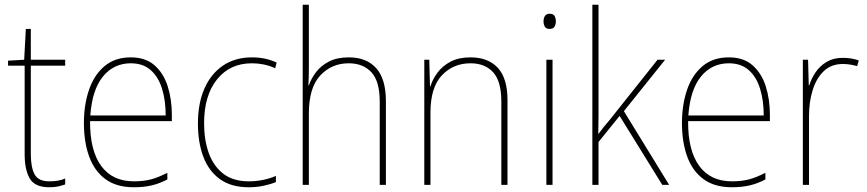

<svg xmlns="http://www.w3.org/2000/svg" viewBox="-20 -846 3657 810"><path d="M188 -81Q209 -81 225.5 -84Q242 -87 255 -93V-68Q241 -63 225.5 -59.5Q210 -56 188 -56Q127 -56 105.5 -93Q84 -130 84 -196V-569H14V-590L82 -594L89 -724H110V-594H255V-569H110V-196Q110 -140 126 -110.5Q142 -81 188 -81Z M532 -604Q594 -604 632 -570.5Q670 -537 687.5 -482Q705 -427 705 -361V-335H360Q359 -212 406.5 -146.5Q454 -81 545 -81Q585 -81 616 -89Q647 -97 686 -117V-89Q654 -72 620.5 -64Q587 -56 545 -56Q471 -56 424.5 -90.5Q378 -125 356 -186Q334 -247 334 -327Q334 -404 355.5 -467Q377 -530 421 -567Q465 -604 532 -604ZM532 -579Q460 -579 414.5 -523.5Q369 -468 361 -359H679Q679 -422 663.5 -472Q648 -522 615.5 -550.5Q583 -579 532 -579Z M1029 -56Q955 -56 907.5 -90.5Q860 -125 837.5 -185.5Q815 -246 815 -325Q815 -410 842.5 -472.5Q870 -535 921 -569.5Q972 -604 1043 -604Q1101 -604 1147 -582L1141 -558Q1117 -569 1092.5 -574Q1068 -579 1043 -579Q950 -579 895.5 -511Q841 -443 841 -326Q841 -256 860.5 -201Q880 -146 921.5 -113.5Q963 -81 1030 -81Q1060 -81 1089.5 -87Q1119 -93 1144 -104V-78Q1123 -69 1093 -62.5Q1063 -56 1029 -56Z M1283 -561Q1283 -538 1282.5 -521.5Q1282 -505 1281 -486H1283Q1293 -515 1313.5 -542Q1334 -569 1368 -586.5Q1402 -604 1452 -604Q1526 -604 1567 -558.5Q1608 -513 1608 -419V-66H1582V-417Q1582 -503 1547 -541Q1512 -579 1451 -579Q1379 -579 1331 -527.5Q1283 -476 1283 -367V-66H1257V-826H1283Z M1965 -604Q2039 -604 2080 -560Q2121 -516 2121 -423V-66H2095V-418Q2095 -503 2060.5 -541Q2026 -579 1965 -579Q1892 -579 1844 -528Q1796 -477 1796 -371V-66H1770V-594H1791L1794 -482H1796Q1805 -512 1826 -540Q1847 -568 1881 -586Q1915 -604 1965 -604Z M2299 -788Q2315 -788 2320 -778Q2325 -768 2325 -756Q2325 -743 2319.5 -733.5Q2314 -724 2298 -724Q2284 -724 2278.5 -733.5Q2273 -743 2273 -756Q2273 -768 2278.5 -778Q2284 -788 2299 -788ZM2311 -594V-66H2285V-594Z M2505 -442Q2505 -399 2505 -361Q2505 -323 2504 -280Q2518 -299 2528 -311.5Q2538 -324 2552 -340L2754 -594H2786L2612 -377L2803 -66H2774L2594 -357L2505 -247V-66H2479V-826H2505Z M3055 -604Q3117 -604 3155 -570.5Q3193 -537 3210.5 -482Q3228 -427 3228 -361V-335H2883Q2882 -212 2929.5 -146.5Q2977 -81 3068 -81Q3108 -81 3139 -89Q3170 -97 3209 -117V-89Q3177 -72 3143.5 -64Q3110 -56 3068 -56Q2994 -56 2947.5 -90.5Q2901 -125 2879 -186Q2857 -247 2857 -327Q2857 -404 2878.5 -467Q2900 -530 2944 -567Q2988 -604 3055 -604ZM3055 -579Q2983 -579 2937.5 -523.5Q2892 -468 2884 -359H3202Q3202 -422 3186.5 -472Q3171 -522 3138.5 -550.5Q3106 -579 3055 -579Z M3535 -602Q3573 -602 3603 -591L3596 -567Q3582 -571 3567.5 -573.5Q3553 -576 3535 -576Q3487 -576 3455.5 -546Q3424 -516 3408.5 -466Q3393 -416 3393 -356V-66H3367V-594H3389L3392 -486H3394Q3403 -515 3421 -541.5Q3439 -568 3467.5 -585Q3496 -602 3535 -602Z"/></svg>

Font: Noto Sans Malayalam UI SemiCondensed Thin
Style: Regular
Weight: 100
Width: 4
Designer: Jelle Bosma - Monotype Design Team
Foundry: Monotype Imaging Inc.
Version: Version 2.104; ttfautohint (v1.8.4.7-5d5b)